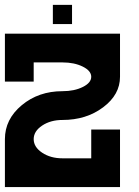

<svg xmlns="http://www.w3.org/2000/svg" viewBox="-20 -762 567 782"><path d="M234.4 -390.6Q282.7 -390.6 317.1 -407.7Q351.6 -424.8 351.6 -449.2Q351.6 -473.6 317.1 -490.7Q282.7 -507.8 234.4 -507.8H117.2V-429.7H0V-625H468.8V-449.2Q468.8 -376.5 400.1 -325Q331.5 -273.4 234.4 -273.4Q186 -273.4 151.6 -250.5Q117.2 -227.5 117.2 -195.3Q117.2 -163.1 151.6 -140.1Q186 -117.2 234.4 -117.2H351.6V-234.4H468.8V0H0V-195.3Q0 -276.4 68.6 -333.5Q137.2 -390.6 234.4 -390.6ZM273.4 -664.1H195.3V-742.2H273.4Z"/></svg>

Font: Leporid
Style: Regular
Weight: 400
Designer: GGBotNet
Foundry: GGBotNet
Version: 1.00